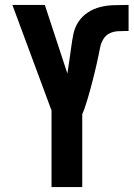

<svg xmlns="http://www.w3.org/2000/svg" viewBox="-20 -755 540 775"><path d="M188 0V-309L30 -735H161L231 -522L252 -458Q256 -485 260 -511.5Q264 -538 267.5 -565Q271 -592 276.5 -618.5Q282 -645 297 -667.5Q312 -690 335 -705Q358 -720 384 -726.5Q410 -733 437 -734Q464 -735 491 -735Q492 -735 492.5 -735Q493 -735 494 -735H497Q498 -735 498.5 -735Q499 -735 499 -735V-630Q497 -630 495 -630Q493 -630 491 -630Q474 -630 456 -629Q438 -628 422.5 -620.5Q407 -613 397.5 -597.5Q388 -582 384.5 -565Q381 -548 377.5 -530.5Q374 -513 370 -496Q366 -479 362 -462Q358 -445 353.5 -428Q349 -411 344.5 -394Q340 -377 335 -360.5Q330 -344 324.5 -327Q319 -310 312 -294V0Z"/></svg>

Font: Iosevka SS04 Extrabold
Style: Regular
Weight: 800
Monospace: yes
Designer: Belleve Invis
Foundry: Belleve Invis
Version: Version 19.0.0; ttfautohint (v1.8.4)